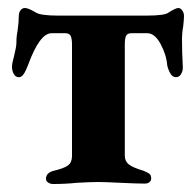

<svg xmlns="http://www.w3.org/2000/svg" viewBox="-20 -457 490 480"><path d="M95 -10Q95 -25 114 -30Q140 -36 150 -43.5Q160 -51 160 -67V-346Q160 -359 157 -366.5Q154 -374 143 -374H109Q79 -374 50 -294Q49 -292 45.5 -283.5Q42 -275 37.5 -269.5Q33 -264 27 -264Q19 -264 14.5 -272Q10 -280 10 -290Q10 -299 15 -316Q21 -340 21 -350Q21 -361 22 -368.5Q23 -376 24 -381Q27 -401 27 -417Q27 -426 31.5 -431.5Q36 -437 42 -437Q51 -437 69 -426Q81 -418 125 -418H347Q393 -418 402 -426Q408 -430 415 -433.5Q422 -437 426 -437Q431 -437 435.5 -431Q440 -425 440 -417Q440 -409 438 -391Q435 -375 435 -358Q435 -325 437 -291V-287Q437 -279 432.5 -271.5Q428 -264 420 -264Q411 -264 405.5 -274Q400 -284 398 -294Q396 -320 381.5 -347Q367 -374 348 -374H309Q298 -374 295 -367Q292 -360 292 -346V-68Q292 -54 302 -46Q312 -38 339 -30Q349 -26 353.5 -22.5Q358 -19 358 -11Q358 -5 353.5 -1.5Q349 2 342 2Q323 2 281 0Q241 -2 225 -2Q208 -2 172 0Q144 3 113 3Q106 3 100.5 -0.5Q95 -4 95 -10Z"/></svg>

Font: EB Garamond
Style: Bold
Weight: 700
Designer: Georg Duffner and Octavio Pardo
Foundry: Georg Duffner
Version: Version 1.000; ttfautohint (v1.6)